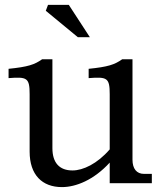

<svg xmlns="http://www.w3.org/2000/svg" viewBox="-20 -748 670 784"><path d="M194 -143V-506H152C121 -484 94 -475 15 -467V-429C91 -435 101 -430 101 -363V-129C101 -34 152 16 233 16C290 16 363 -13 428 -84V0H600V-38H568C538 -38 521 -59 521 -96V-506H479C448 -484 421 -475 342 -467V-429C418 -435 428 -430 428 -363V-138C377 -79 319 -52 276 -52C223 -52 194 -83 194 -143ZM167 -704 298 -596H347L261 -728H176Z"/></svg>

Font: LT Superior Serif Medium
Style: Regular
Weight: 500
Designer: Daniel Lyons
Foundry: LyonsType
Version: Version 2.120;FEAKit 1.0